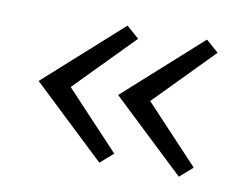

<svg xmlns="http://www.w3.org/2000/svg" viewBox="-50 -452 618 483"><g transform="rotate(10 259.0 -211.0)"><path d="M126 -210 263 -64 230 -35 44 -211 240 -387 272 -359ZM329 -210 466 -64 433 -35 247 -211 443 -387 475 -359Z"/></g></svg>

Font: Ysabeau Semilight
Style: Italic
Weight: 300
Italic angle: -12°
Designer: Christian Thalmann (Catharsis Fonts)
Version: Version 0.003